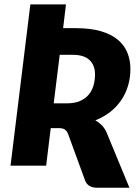

<svg xmlns="http://www.w3.org/2000/svg" viewBox="-20 -756 630 876"><path d="M211.5 -171.5 190.5 0H28L118.5 -736H281L268 -627.5H326.5Q393.5 -627.5 440.8 -613.5Q488 -599.5 517.8 -574.5Q547.5 -549.5 561.2 -515.5Q575 -481.5 575 -441.5Q575 -401 564.2 -365Q553.5 -329 533 -298.8Q512.5 -268.5 482.8 -245.2Q453 -222 415 -207Q430.5 -198.5 443 -186Q455.5 -173.5 464.5 -156L570.5 100.5H423Q382 100.5 369 69.5L290 -146.5Q284 -159.5 275 -165.5Q266 -171.5 248 -171.5ZM225 -284.5H285Q320.5 -284.5 345 -295.2Q369.5 -306 384.8 -324.2Q400 -342.5 406.8 -366.5Q413.5 -390.5 413.5 -417Q413.5 -458 388.5 -482Q363.5 -506 311 -506H252.5Z"/></svg>

Font: Lato Black
Style: Italic
Weight: 900
Italic angle: -7°
Designer: Lukasz Dziedzic
Foundry: tyPoland Lukasz Dziedzic
Version: Version 2.007; 2014-02-27